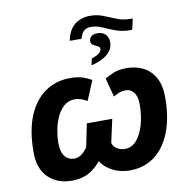

<svg xmlns="http://www.w3.org/2000/svg" viewBox="-94 -970 1052 1072"><g transform="rotate(-10 432.0 -434.5)"><path d="M351 -761Q363 -822 398.5 -850.5Q434 -879 486 -879Q527 -879 561 -865Q595 -851 630 -837Q665 -823 707 -823H719L705 -761H697Q658 -761 629 -769.5Q600 -778 576 -789Q552 -800 529 -808.5Q506 -817 479 -817Q431 -817 418 -761ZM447 -605 455 -642Q512 -662 512 -687Q512 -695 506.5 -699.5Q501 -704 493 -707Q483 -712 473 -718Q463 -724 463 -739Q463 -756 475.5 -766Q488 -776 510 -776Q539 -776 555.5 -759Q572 -742 572 -714Q572 -677 541 -649Q510 -621 447 -605ZM227 10Q145 10 94 -40.5Q43 -91 44 -185Q44 -306 78.5 -388.5Q113 -471 174.5 -513.5Q236 -556 315 -556Q359 -556 388.5 -546Q418 -536 437 -524L391 -413Q370 -425 353.5 -430Q337 -435 323 -435Q286 -435 260 -412.5Q234 -390 218.5 -355Q203 -320 196 -281.5Q189 -243 189 -212Q189 -160 209 -134.5Q229 -109 264 -109Q280 -109 299.5 -120.5Q319 -132 338 -160L365 -291H509L480 -159Q486 -137 506.5 -125Q527 -113 550 -113Q589 -113 616.5 -144.5Q644 -176 659 -229Q674 -282 674 -346Q674 -389 656 -412Q638 -435 610 -435Q591 -435 577 -430Q563 -425 540 -412L512 -518Q539 -535 567 -545.5Q595 -556 637 -556Q689 -556 730.5 -535Q772 -514 796.5 -470Q821 -426 821 -358Q821 -243 788.5 -160.5Q756 -78 696.5 -34Q637 10 556 10Q501 10 457 -14Q413 -38 394 -71Q355 -25 316 -7.5Q277 10 227 10Z"/></g></svg>

Font: Noto IKEA Latin
Style: Bold Italic
Weight: 700
Italic angle: -12°
Designer: Monotype Design Team
Foundry: Monotype Imaging Inc.
Version: Version 1.0